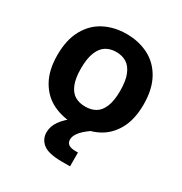

<svg xmlns="http://www.w3.org/2000/svg" viewBox="-177 -677 974 1026"><g transform="rotate(30 310.0 -164.0)"><path d="M310 12Q234.6 12 174.7 -17.3Q114.8 -46.6 79.5 -108.8Q44.2 -170.9 44.2 -264.6Q44.2 -358.7 79.5 -421.9Q114.8 -485.1 174.9 -515.6Q235 -546.2 310 -546.2Q385 -546.2 445.2 -515.6Q505.3 -485.1 540.6 -421.9Q575.8 -358.8 575.8 -264.6Q575.8 -170.8 540.6 -108.7Q505.3 -46.6 445.4 -17.3Q385.4 12 310 12ZM310 -435.2Q273.3 -435.2 246.5 -418.5Q219.8 -401.8 204.5 -364.1Q189.2 -326.3 189.2 -265Q189.2 -204.1 204.5 -167.2Q219.8 -130.2 246.3 -114.6Q272.9 -98.9 310 -98.9Q347.1 -98.9 373.6 -114.6Q400.2 -130.2 415.5 -167.2Q430.8 -204.1 430.8 -265Q430.8 -326.3 415.5 -364.1Q400.2 -401.8 373.4 -418.5Q346.7 -435.2 310 -435.2ZM328.3 93.6Q328.3 112.1 341.5 122.4Q354.7 132.8 385.8 132.8H400.2V217.9H349.9Q266.7 217.9 233.5 191.4Q200.3 164.9 200.3 122.8Q200.3 86.1 223.6 52.7Q246.9 19.3 297.5 -18.5L400.2 0Q361.2 28.2 344.8 50.6Q328.3 73 328.3 93.6Z"/></g></svg>

Font: Monaspace Neon Var
Style: Regular
Weight: 400
Designer: Riley Cran and the Lettermatic Team
Version: Version 1.000 (Monaspace Neon Var)